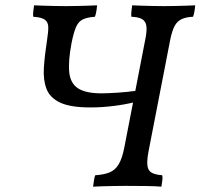

<svg xmlns="http://www.w3.org/2000/svg" viewBox="-20 -699 754 722"><path d="M330 3Q332 -11 333.5 -21.5Q335 -32 338 -40Q370 -42 391.5 -50.5Q413 -59 426.5 -81.5Q440 -104 448 -147L526 -549Q533 -583 530.5 -601Q528 -619 514.5 -627Q501 -635 474 -636Q473 -644 474 -655Q475 -666 477 -679Q496 -678 515.5 -677.5Q535 -677 555.5 -676.5Q576 -676 597 -676Q618 -676 637.5 -676.5Q657 -677 676 -677.5Q695 -678 714 -679Q713 -666 711 -655Q709 -644 706 -636Q680 -635 663 -627Q646 -619 636.5 -601Q627 -583 620 -549L538 -127Q532 -94 534.5 -75.5Q537 -57 550.5 -49.5Q564 -42 590 -40Q592 -32 590.5 -21.5Q589 -11 587 3Q568 1 527.5 0.5Q487 0 452 0Q429 0 406.5 0.5Q384 1 364.5 1.5Q345 2 330 3ZM320 -295Q245 -295 206.5 -313Q168 -331 155 -364.5Q142 -398 145 -444.5Q148 -491 157 -549Q162 -580 161.5 -598Q161 -616 148.5 -625Q136 -634 105 -636Q104 -644 105 -655Q106 -666 108 -679Q127 -678 146.5 -677.5Q166 -677 186.5 -676.5Q207 -676 228 -676Q249 -676 268.5 -676.5Q288 -677 307 -677.5Q326 -678 345 -679Q344 -666 342 -655Q340 -644 337 -636Q308 -634 291.5 -626Q275 -618 266 -597.5Q257 -577 249 -537Q236 -468 240.5 -426.5Q245 -385 274 -366.5Q303 -348 362 -348Q384 -348 422.5 -350.5Q461 -353 495 -358L487 -315Q451 -306 407 -300.5Q363 -295 320 -295Z"/></svg>

Font: Vollkorn
Style: Italic
Weight: 400
Italic angle: -11°
Designer: Friedrich Althausen
Foundry: Friedrich Althausen
Version: Version 5.001